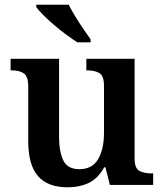

<svg xmlns="http://www.w3.org/2000/svg" viewBox="-20 -786 695 816"><path d="M267 10Q183 10 141.5 -37.5Q100 -85 100 -187V-417Q100 -461 81.5 -474Q63 -487 28 -487H25V-536H231V-206Q231 -142 249 -104.5Q267 -67 317 -67Q372 -67 397 -109.5Q422 -152 422 -223V-420Q422 -465 401.5 -476Q381 -487 350 -487H347V-536H552V-113Q552 -70 573 -59.5Q594 -49 624 -49H631V0H447L428 -75H423Q396 -27 357 -8.5Q318 10 267 10ZM309 -606Q287 -620 260.5 -639.5Q234 -659 208.5 -681Q183 -703 163 -723Q143 -743 134 -756V-766H272Q283 -744 299.5 -717Q316 -690 333.5 -664Q351 -638 365 -619V-606Z"/></svg>

Font: Noto Serif Malayalam SemiBold
Style: Regular
Weight: 600
Designer: Indian type Foundry, Jelle Bosma, Monotype Design Team
Foundry: Monotype Imaging Inc.
Version: Version 2.104; ttfautohint (v1.8.4.7-5d5b)